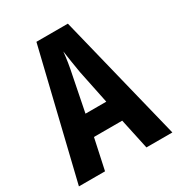

<svg xmlns="http://www.w3.org/2000/svg" viewBox="-171 -825 867 936"><g transform="rotate(-30 263.0 -357.0)"><path d="M380 0 343 -172H184L147 0H0L173 -714H350L526 0ZM283 -480Q271 -551 263 -608Q258 -552 243 -482L205 -291H322Z"/></g></svg>

Font: Noto Sans Armenian ExtraCondensed
Style: Bold
Weight: 700
Width: 2
Designer: Monotype Design Team
Foundry: Monotype Imaging Inc.
Version: Version 2.008; ttfautohint (v1.8.4.7-5d5b)